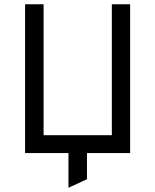

<svg xmlns="http://www.w3.org/2000/svg" viewBox="-20 -720 730 903"><path d="M98 0V-700H185V-84H506V-700H592V0ZM302 163V-64H389V123Z"/></svg>

Font: Overpass
Style: Regular
Weight: 400
Designer: Delve Withrington, Dave Bailey, Thomas Jockin
Foundry: Delve Fonts LLC
Version: Version 4.000